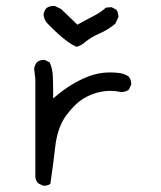

<svg xmlns="http://www.w3.org/2000/svg" viewBox="-20 -627 540 642"><path d="M375.5 -568.8Q376 -570.8 376 -573.2Q376 -575.7 375 -579.6Q374 -587.9 368.7 -594.7L353 -603L334.5 -601.6Q314.9 -584.5 291.7 -572.8Q268.6 -561 238.8 -544.4L184.6 -596.7L163.6 -606.9Q161.6 -607.4 160.2 -607.4Q145.5 -607.4 134.8 -599.6Q127.4 -590.3 125.5 -578.1Q127.4 -563.5 135.3 -552.2Q198.2 -486.3 235.4 -470.7Q248.5 -472.7 264.2 -485.8Q283.7 -502.4 312.5 -514.9Q341.3 -527.3 365.2 -547.4ZM127 -5.9Q139.6 -5.9 148.4 -12.2Q157.7 -74.2 164.6 -135.7Q171.9 -201.2 202.1 -242.2Q232.9 -282.7 262.2 -299.3Q304.2 -323.2 349.6 -323.2Q365.7 -323.2 381.3 -319.8Q383.8 -319.3 387.9 -319.3Q392.1 -319.3 398.2 -321Q404.3 -322.8 410.6 -326.7L418.5 -343.3Q418.9 -344.7 418.9 -346.2Q418.9 -360.8 409.7 -371.6Q394 -381.8 375 -383.3Q362.8 -384.8 348.6 -384.8Q306.2 -384.8 267.6 -368.2Q217.3 -347.2 171.4 -309.1L157.7 -297.9V-315.4Q157.7 -344.7 156.7 -371.3Q155.8 -397.9 146 -418.5L130.4 -426.3Q128.4 -426.8 127 -426.8Q112.8 -426.8 103.5 -418.9Q96.2 -409.7 94.2 -397.5L98.1 -362.8V-35.6Q99.6 -23.4 106.9 -14.6L123.5 -6.3Q125.5 -5.9 127 -5.9Z"/></svg>

Font: NaikaiFont
Style: Light
Weight: 300
Version: Version 1.89